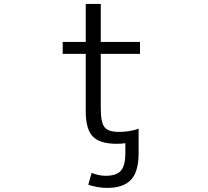

<svg xmlns="http://www.w3.org/2000/svg" viewBox="-20 -710 1040 961"><path d="M673.8 -33.2V-7.8V56.6Q673.8 149.4 635.7 189.9Q597.7 230.5 515.6 230.5Q470.7 230.5 421.9 214.8L438.5 155.3Q475.6 169.9 508.8 169.9Q562.5 169.9 585 144.5Q607.4 119.1 607.4 56.6V6.8Q584 9.8 564.5 9.8Q479.5 9.8 444.3 -26.9Q409.2 -63.5 409.2 -153.3V-440.4H293.9V-500H409.2V-690.4H484.4V-500H680.7V-440.4H484.4V-167Q484.4 -96.7 503.4 -73.2Q522.5 -49.8 574.2 -49.8Q627.9 -49.8 673.8 -65.4Z"/></svg>

Font: GenEi Gothic M SemiLight
Style: Regular
Weight: 350
Designer: o_tamon (Modified); [Source Han Sans]
Ryoko NISHIZUKA  (kana & ideographs); Paul D. Hunt (Latin, Greek & Cyrillic); Wenl
Version: Version 1.1a;Original Version 1.004